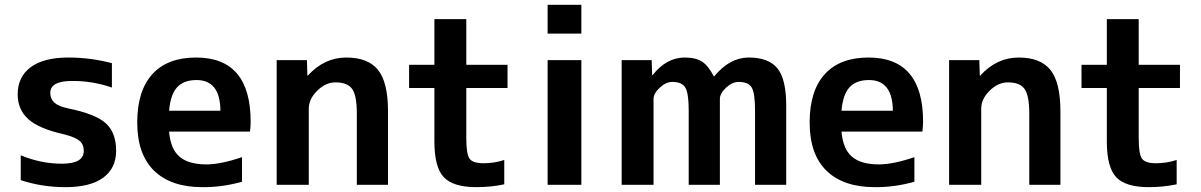

<svg xmlns="http://www.w3.org/2000/svg" viewBox="-20 -770 5005 800"><path d="M446.3 -405.3Q363.3 -433.6 279.3 -432.6Q189.5 -432.6 189.5 -382.8Q189.5 -358.4 206.1 -342.8Q222.7 -327.1 263.7 -318.4Q378.9 -294.9 421.4 -255.9Q463.9 -216.8 463.9 -141.6Q463.9 -69.3 410.2 -29.8Q356.4 9.8 252.9 9.8Q154.3 9.8 66.4 -19.5V-123Q150.4 -87.9 238.3 -87.9Q329.1 -87.9 329.1 -141.6Q329.1 -168 311.5 -183.1Q293.9 -198.2 248 -210Q142.6 -233.4 98.1 -273.4Q53.7 -313.5 53.7 -377Q53.7 -449.2 107.4 -489.7Q161.1 -530.3 265.6 -530.3Q356.4 -530.3 446.3 -506.8Z M684.6 -308.6H898.4Q897.5 -436.5 798.8 -436.5Q746.1 -436.5 718.3 -406.7Q690.4 -377 684.6 -308.6ZM684.6 -221.7Q690.4 -149.4 728 -117.2Q765.6 -85 839.8 -85Q899.4 -85 988.3 -115.2V-12.7Q904.3 10.7 823.2 9.8Q692.4 9.8 622.1 -58.6Q551.8 -127 551.8 -259.8Q551.8 -391.6 614.7 -460.9Q677.7 -530.3 796.9 -530.3Q1024.4 -530.3 1024.4 -262.7Q1024.4 -243.2 1021.5 -221.7Z M1132.8 -519.5H1258.8L1260.7 -455.1H1262.7Q1331.1 -530.3 1422.9 -530.3Q1513.7 -530.3 1555.2 -478.5Q1596.7 -426.8 1596.7 -306.6V0H1466.8V-296.9Q1466.8 -372.1 1447.3 -399.4Q1427.7 -426.8 1377.9 -426.8Q1336.9 -426.8 1301.8 -392.1Q1266.6 -357.4 1266.6 -317.4V0H1132.8Z M1922.9 -500H2094.7V-403.3H1922.9V-193.4Q1922.9 -127.9 1936.5 -108.9Q1950.2 -89.8 1994.1 -89.8Q2040 -89.8 2081.1 -103.5V-2Q2025.4 9.8 1964.8 9.8Q1868.2 9.8 1829.1 -31.7Q1790 -73.2 1790 -179.7V-403.3H1684.6V-500H1790V-690.4H1922.9Z M2261.7 0V-519.5H2402.3V0ZM2261.7 -629.9V-750H2402.3V-629.9Z M2570.3 -519.5H2695.3L2697.3 -457H2699.2Q2756.8 -530.3 2833 -530.3Q2878.9 -530.3 2905.3 -513.2Q2931.6 -496.1 2954.1 -452.1H2956.1Q3020.5 -530.3 3099.6 -530.3Q3182.6 -530.3 3219.2 -485.4Q3255.9 -440.4 3255.9 -330.1V0H3126V-309.6Q3126 -382.8 3111.8 -405.8Q3097.7 -428.7 3057.6 -428.7Q3031.2 -428.7 3005.4 -404.8Q2979.5 -380.9 2979.5 -357.4V0H2849.6V-309.6Q2849.6 -381.8 2835.4 -405.3Q2821.3 -428.7 2781.2 -428.7Q2754.9 -428.7 2729 -404.8Q2703.1 -380.9 2703.1 -357.4V0H2570.3Z M3486.3 -308.6H3700.2Q3699.2 -436.5 3600.6 -436.5Q3547.9 -436.5 3520 -406.7Q3492.2 -377 3486.3 -308.6ZM3486.3 -221.7Q3492.2 -149.4 3529.8 -117.2Q3567.4 -85 3641.6 -85Q3701.2 -85 3790 -115.2V-12.7Q3706.1 10.7 3625 9.8Q3494.1 9.8 3423.8 -58.6Q3353.5 -127 3353.5 -259.8Q3353.5 -391.6 3416.5 -460.9Q3479.5 -530.3 3598.6 -530.3Q3826.2 -530.3 3826.2 -262.7Q3826.2 -243.2 3823.2 -221.7Z M3934.6 -519.5H4060.5L4062.5 -455.1H4064.5Q4132.8 -530.3 4224.6 -530.3Q4315.4 -530.3 4356.9 -478.5Q4398.4 -426.8 4398.4 -306.6V0H4268.6V-296.9Q4268.6 -372.1 4249 -399.4Q4229.5 -426.8 4179.7 -426.8Q4138.7 -426.8 4103.5 -392.1Q4068.4 -357.4 4068.4 -317.4V0H3934.6Z M4724.6 -500H4896.5V-403.3H4724.6V-193.4Q4724.6 -127.9 4738.3 -108.9Q4752 -89.8 4795.9 -89.8Q4841.8 -89.8 4882.8 -103.5V-2Q4827.1 9.8 4766.6 9.8Q4669.9 9.8 4630.9 -31.7Q4591.8 -73.2 4591.8 -179.7V-403.3H4486.3V-500H4591.8V-690.4H4724.6Z"/></svg>

Font: Mgen+ 1c bold
Style: Bold
Weight: 700
Designer: [Source Han Sans]
Ryoko NISHIZUKA  (kana & ideographs); Paul D. Hunt (Latin, Greek & Cyrillic); Wenlong ZHANG  (bopomofo
Version: Version 1.059.20150602